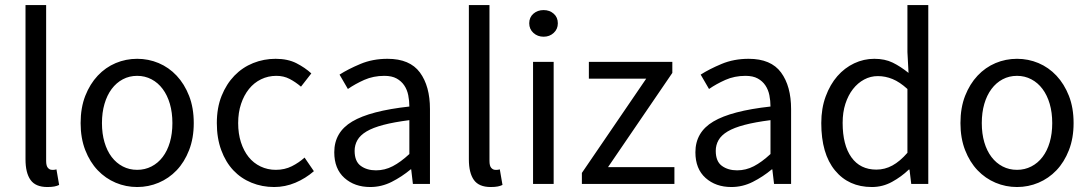

<svg xmlns="http://www.w3.org/2000/svg" viewBox="-20 -732 4338 764"><path d="M81.5 -711.9H163.6V-91.8Q163.6 -71.8 170.7 -64Q177.7 -56.2 186.5 -56.2Q190.4 -56.2 194.1 -56.2Q197.8 -56.2 204.6 -58.1L215.3 3.9Q207.5 7.8 196.5 10Q185.5 12.2 168.5 12.2Q121.6 12.2 101.6 -15.9Q81.5 -43.9 81.5 -98.1Z M300.8 -242.2Q300.8 -303.2 319.3 -350.6Q337.9 -397.9 368.9 -430.9Q399.9 -463.9 440.4 -481Q481 -498 525.9 -498Q570.8 -498 611.3 -481Q651.9 -463.9 682.9 -430.9Q713.9 -397.9 732.4 -350.6Q751 -303.2 751 -242.2Q751 -182.1 732.4 -134.5Q713.9 -86.9 682.9 -54.4Q651.9 -22 611.3 -4.9Q570.8 12.2 525.9 12.2Q481 12.2 440.4 -4.9Q399.9 -22 368.9 -54.4Q337.9 -86.9 319.3 -134.5Q300.8 -182.1 300.8 -242.2ZM385.7 -242.2Q385.7 -200.2 395.8 -166Q405.8 -131.8 424.3 -107.4Q442.9 -83 468.8 -69.6Q494.6 -56.2 525.9 -56.2Q556.6 -56.2 582.8 -69.6Q608.9 -83 627.4 -107.4Q646 -131.8 656 -166Q666 -200.2 666 -242.2Q666 -284.2 656 -318.6Q646 -353 627.4 -377.9Q608.9 -402.8 582.8 -416.5Q556.6 -430.2 525.9 -430.2Q494.6 -430.2 468.8 -416.5Q442.9 -402.8 424.3 -377.9Q405.8 -353 395.8 -318.6Q385.7 -284.2 385.7 -242.2Z M842.8 -242.2Q842.8 -303.2 861.8 -350.6Q880.9 -397.9 912.8 -430.9Q944.8 -463.9 987.3 -481Q1029.8 -498 1076.7 -498Q1125 -498 1159.4 -480.5Q1193.8 -462.9 1218.8 -439.9L1177.7 -387.2Q1155.8 -405.8 1132.3 -418Q1108.9 -430.2 1079.6 -430.2Q1046.9 -430.2 1018.8 -416.5Q990.7 -402.8 970.7 -377.9Q950.7 -353 939.2 -318.6Q927.7 -284.2 927.7 -242.2Q927.7 -200.2 938.7 -166Q949.7 -131.8 969.2 -107.4Q988.8 -83 1016.8 -69.6Q1044.9 -56.2 1077.6 -56.2Q1112.8 -56.2 1141.4 -70.6Q1169.9 -85 1191.9 -105L1229 -50.8Q1195.8 -22 1155.3 -4.9Q1114.7 12.2 1070.8 12.2Q1022.9 12.2 981 -4.9Q939 -22 908.4 -54.4Q877.9 -86.9 860.4 -134.5Q842.8 -182.1 842.8 -242.2Z M1310.1 -126Q1310.1 -206.1 1381.6 -248.5Q1453.1 -291 1608.9 -308.1Q1608.9 -331.1 1604.5 -353Q1600.1 -375 1588.6 -392.1Q1577.1 -409.2 1558.1 -419.7Q1539.1 -430.2 1509.3 -430.2Q1465.8 -430.2 1429.4 -414.1Q1393.1 -397.9 1364.3 -377.9L1331.1 -435.1Q1365.2 -457 1414.1 -477.5Q1462.9 -498 1522 -498Q1610.8 -498 1650.9 -443.6Q1690.9 -389.2 1690.9 -297.9V0H1623L1616.2 -58.1H1614.3Q1579.1 -28.8 1538.6 -8.3Q1498 12.2 1453.1 12.2Q1391.1 12.2 1350.6 -23.9Q1310.1 -60.1 1310.1 -126ZM1391.1 -131.8Q1391.1 -89.8 1415.5 -72Q1439.9 -54.2 1476.1 -54.2Q1511.2 -54.2 1542.7 -70.6Q1574.2 -86.9 1608.9 -119.1V-253.9Q1547.9 -246.1 1505.9 -235.1Q1463.9 -224.1 1438.5 -209Q1413.1 -193.8 1402.1 -174.3Q1391.1 -154.8 1391.1 -131.8Z M1845.7 -711.9H1927.7V-91.8Q1927.7 -71.8 1934.8 -64Q1941.9 -56.2 1950.7 -56.2Q1954.6 -56.2 1958.3 -56.2Q1961.9 -56.2 1968.8 -58.1L1979.5 3.9Q1971.7 7.8 1960.7 10Q1949.7 12.2 1932.6 12.2Q1885.7 12.2 1865.7 -15.9Q1845.7 -43.9 1845.7 -98.1Z M2143.1 -585.9Q2119.1 -585.9 2102.5 -601.1Q2085.9 -616.2 2085.9 -639.2Q2085.9 -663.1 2102.5 -677.5Q2119.1 -691.9 2143.1 -691.9Q2167 -691.9 2183.3 -677.5Q2199.7 -663.1 2199.7 -639.2Q2199.7 -616.2 2183.3 -601.1Q2167 -585.9 2143.1 -585.9ZM2101.1 -485.8H2183.1V0H2101.1Z M2295.4 -43.9 2551.3 -418.9H2323.2V-485.8H2655.3V-441.9L2399.4 -66.9H2663.6V0H2295.4Z M2747.1 -126Q2747.1 -206.1 2818.6 -248.5Q2890.1 -291 3045.9 -308.1Q3045.9 -331.1 3041.5 -353Q3037.1 -375 3025.6 -392.1Q3014.2 -409.2 2995.1 -419.7Q2976.1 -430.2 2946.3 -430.2Q2902.8 -430.2 2866.5 -414.1Q2830.1 -397.9 2801.3 -377.9L2768.1 -435.1Q2802.2 -457 2851.1 -477.5Q2899.9 -498 2959 -498Q3047.9 -498 3087.9 -443.6Q3127.9 -389.2 3127.9 -297.9V0H3060.1L3053.2 -58.1H3051.3Q3016.1 -28.8 2975.6 -8.3Q2935.1 12.2 2890.1 12.2Q2828.1 12.2 2787.6 -23.9Q2747.1 -60.1 2747.1 -126ZM2828.1 -131.8Q2828.1 -89.8 2852.5 -72Q2877 -54.2 2913.1 -54.2Q2948.2 -54.2 2979.7 -70.6Q3011.2 -86.9 3045.9 -119.1V-253.9Q2984.9 -246.1 2942.9 -235.1Q2900.9 -224.1 2875.5 -209Q2850.1 -193.8 2839.1 -174.3Q2828.1 -154.8 2828.1 -131.8Z M3248 -242.2Q3248 -300.8 3265.6 -348.4Q3283.2 -396 3312 -429Q3340.8 -461.9 3378.9 -480Q3417 -498 3459 -498Q3501 -498 3532 -482.9Q3563 -467.8 3595.2 -441.9L3590.8 -524.9V-711.9H3673.8V0H3606L3599.1 -57.1H3596.2Q3566.9 -28.8 3529.5 -8.3Q3492.2 12.2 3449.2 12.2Q3356.9 12.2 3302.5 -54Q3248 -120.1 3248 -242.2ZM3333 -243.2Q3333 -154.8 3367.9 -106Q3402.8 -57.1 3467.3 -57.1Q3501 -57.1 3531 -73.5Q3561 -89.8 3590.8 -124V-377.9Q3560.1 -405.8 3531.5 -417.5Q3502.9 -429.2 3473.1 -429.2Q3443.8 -429.2 3418.5 -415.5Q3393.1 -401.9 3374 -377.4Q3355 -353 3344 -319.1Q3333 -285.2 3333 -243.2Z M3801.8 -242.2Q3801.8 -303.2 3820.3 -350.6Q3838.9 -397.9 3869.9 -430.9Q3900.9 -463.9 3941.4 -481Q3981.9 -498 4026.9 -498Q4071.8 -498 4112.3 -481Q4152.8 -463.9 4183.8 -430.9Q4214.8 -397.9 4233.4 -350.6Q4252 -303.2 4252 -242.2Q4252 -182.1 4233.4 -134.5Q4214.8 -86.9 4183.8 -54.4Q4152.8 -22 4112.3 -4.9Q4071.8 12.2 4026.9 12.2Q3981.9 12.2 3941.4 -4.9Q3900.9 -22 3869.9 -54.4Q3838.9 -86.9 3820.3 -134.5Q3801.8 -182.1 3801.8 -242.2ZM3886.7 -242.2Q3886.7 -200.2 3896.7 -166Q3906.7 -131.8 3925.3 -107.4Q3943.8 -83 3969.7 -69.6Q3995.6 -56.2 4026.9 -56.2Q4057.6 -56.2 4083.7 -69.6Q4109.9 -83 4128.4 -107.4Q4147 -131.8 4157 -166Q4167 -200.2 4167 -242.2Q4167 -284.2 4157 -318.6Q4147 -353 4128.4 -377.9Q4109.9 -402.8 4083.7 -416.5Q4057.6 -430.2 4026.9 -430.2Q3995.6 -430.2 3969.7 -416.5Q3943.8 -402.8 3925.3 -377.9Q3906.7 -353 3896.7 -318.6Q3886.7 -284.2 3886.7 -242.2Z"/></svg>

Font: Pyidaungsu Numbers
Style: Regular
Weight: 400
Designer: Sun Tun
Foundry: MCF
Version: Version 2.053; ttfautohint (v1.8.2)